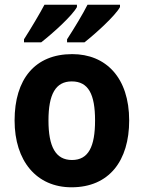

<svg xmlns="http://www.w3.org/2000/svg" viewBox="-20 -786 611 816"><path d="M490 -756V-766H352C333 -728 295 -665 265 -619V-606H339C386 -643 470 -719 490 -756ZM307 -756V-766H169C149 -728 112 -666 82 -619V-606H155C205 -645 286 -718 307 -756ZM529 -274C529 -456 430 -556 287 -556C128 -556 42 -449 42 -274C42 -102 135 10 284 10C444 10 529 -103 529 -274ZM186 -274C186 -385 216 -440 285 -440C356 -440 384 -385 384 -274C384 -163 356 -106 286 -106C216 -106 186 -163 186 -274Z"/></svg>

Font: Noto Sans Arabic UI SmCn
Style: Bold
Weight: 700
Width: 4
Designer: Monotype Design Team, Nadine Chahine and Nizar Qandah
Foundry: Monotype Imaging Inc.
Version: Version 2.010